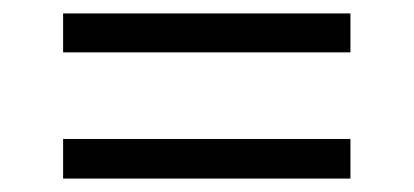

<svg xmlns="http://www.w3.org/2000/svg" viewBox="-20 -501 616 286"><path d="M74 -423V-481H502V-423ZM74 -235V-294H502V-235Z"/></svg>

Font: Domine
Style: Regular
Weight: 400
Designer: Pablo Impallari, Rodrigo Fuenzalida, Brenda Gallo
Foundry: Pablo Impallari, Rodrigo Fuenzalida, Brenda Gallo
Version: Version 2.000